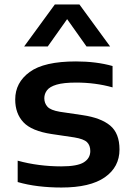

<svg xmlns="http://www.w3.org/2000/svg" viewBox="-20 -828 591 858"><path d="M254.5 10Q201 10 151.5 4Q102 -2 59 -14.5V-110Q106 -97 155 -90.8Q204 -84.5 253.5 -84.5Q326 -84.5 354.8 -102.8Q383.5 -121 383.5 -153Q383.5 -178.5 368.8 -192.8Q354 -207 312 -214L211 -229Q121.5 -242.5 84.8 -281.5Q48 -320.5 48 -383.5Q48 -459 112.5 -506.2Q177 -553.5 319.5 -553.5Q410 -553.5 483 -533V-437.5Q406.5 -459 320.5 -459Q264 -459 233 -449.8Q202 -440.5 190 -424.5Q178 -408.5 178 -389Q178 -367 192 -351.2Q206 -335.5 247.5 -328.5L349 -313.5Q431 -301.5 472.5 -266.8Q514 -232 514 -160Q514 -81.5 448.5 -35.8Q383 10 254.5 10ZM88 -620.5 225 -808H335L472 -620.5H366.5L280 -742.5L193.5 -620.5Z"/></svg>

Font: Encode Sans Expanded SemiBold
Style: Regular
Weight: 600
Width: 7
Designer: Multiple Designers
Foundry: Impallari Type
Version: Version 3.000; ttfautohint (v1.8.3) -l 8 -r 50 -G 200 -x 14 